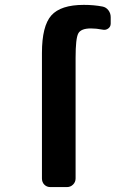

<svg xmlns="http://www.w3.org/2000/svg" viewBox="-20 -760 540 780"><path d="M396.5 -733.4Q411.1 -730.5 420.4 -718.3Q429.7 -706.1 429.7 -690.4V-664.1Q429.7 -651.4 419.4 -644Q409.2 -636.7 396.5 -639.6Q371.1 -644.5 349.6 -644.5Q308.6 -644.5 297.9 -624Q287.1 -603.5 287.1 -525.4V-35.2Q287.1 -20.5 276.9 -10.3Q266.6 0 252 0H184.6Q169.9 0 160.2 -9.8Q150.4 -19.5 150.4 -35.2V-544.9Q150.4 -654.3 188.5 -697.3Q226.6 -740.2 320.3 -740.2Q361.3 -740.2 396.5 -733.4Z"/></svg>

Font: Rounded-L Mgen+ 1mn bold
Style: Bold
Weight: 700
Designer: [Source Han Sans]
Ryoko NISHIZUKA  (kana & ideographs); Paul D. Hunt (Latin, Greek & Cyrillic); Wenlong ZHANG  (bopomofo
Version: Version 1.059.20150602